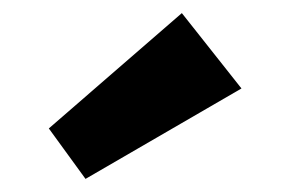

<svg xmlns="http://www.w3.org/2000/svg" viewBox="-20 -860 443 293"><path d="M54.5 -664 110.5 -587 348.5 -725 257.5 -840Z"/></svg>

Font: Hussar
Style: BdSuprExt
Weight: 700
Foundry: Cannot Into Space Fonts
Version: Version 2.00